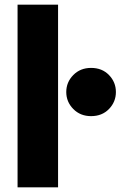

<svg xmlns="http://www.w3.org/2000/svg" viewBox="-20 -800 548 820"><path d="M55 -780V0H228V-780ZM263 -407Q263 -365 293 -334.5Q323 -304 369 -304Q416 -304 445.5 -334.5Q475 -365 475 -407Q475 -449 445.5 -479.5Q416 -510 369 -510Q323 -510 293 -479.5Q263 -449 263 -407Z"/></svg>

Font: Jost ExtraBold
Style: Regular
Weight: 800
Version: Version 3.710